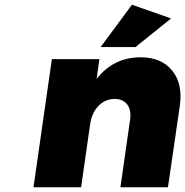

<svg xmlns="http://www.w3.org/2000/svg" viewBox="-20 -795 786 815"><path d="M122.1 0 200.2 -543.9H401.9L390.1 -460Q461.9 -551.8 577.1 -551.8Q665 -551.8 710.9 -495.4Q756.8 -439 743.2 -345.2L692.9 0H491.2L532.2 -287.1Q538.1 -327.6 520 -351.3Q502 -375 466.8 -375Q425.8 -374.5 397.7 -345.2Q369.6 -315.9 362.8 -269L324.2 0ZM407.2 -595.2 540 -774.9 706.1 -716.8 555.2 -595.2Z"/></svg>

Font: Trueno ExtraBold
Style: Italic
Weight: 800
Designer: Julieta Ulanovsky
Foundry: Julieta Ulanovsky
Version: Version 3.001b | FøM Fix